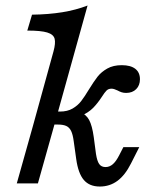

<svg xmlns="http://www.w3.org/2000/svg" viewBox="-20 -661 561 692"><path d="M78.4 -550.8 95.4 -608.1Q155.2 -608.9 204.6 -616.9Q254.1 -625 295.6 -641.1L174.7 -206.7H98.6L172.8 -475.8Q180.9 -505.6 176.9 -521.3Q172.8 -537 150.2 -543.9Q127.6 -550.8 78.4 -550.8ZM98.6 -206.7H174.7L116.6 0H40.5ZM254.7 -87.7 245.6 -152.6Q242.5 -176.1 236.3 -189Q230 -201.9 218.8 -207Q207.6 -212.1 188.4 -212.1H157.3L169.5 -258.9H196.1Q222.9 -258.9 241.6 -269.8Q260.3 -280.7 272.5 -296.5Q284.6 -312.3 300.8 -339Q318.6 -368 331.9 -385Q345.3 -401.9 366.7 -414Q388.1 -426.1 418.8 -426.1Q450.7 -426.1 467.6 -413Q484.4 -399.9 484.4 -375.5Q484.4 -353.4 470.9 -339.8Q457.4 -326.1 434.7 -326.1Q425.5 -326.1 418.5 -328.4Q411.5 -330.6 403.3 -335.1Q397.5 -337.8 392.2 -339.6Q386.9 -341.4 381.9 -341.4Q370.7 -341.4 363.9 -334.6Q357.1 -327.8 347.4 -312.5Q332.2 -289.2 315.8 -272.3Q299.4 -255.4 269.1 -241.7L269.2 -256.6Q290.3 -248.8 301.3 -228.5Q312.2 -208.2 317.9 -166.9L325.9 -106.5Q329.9 -80.6 337.6 -69.7Q345.3 -58.9 360.5 -58.9Q374.9 -58.9 386.8 -69.3Q398.7 -79.7 410.1 -102.4L424.6 -130.6H481.9L452.1 -71.8Q431 -29.7 403.3 -9.2Q375.5 11.3 339.8 11.3Q302.4 11.3 282.2 -12.3Q261.9 -35.9 254.7 -87.7Z"/></svg>

Font: Playfair Micro SmCond SmLight
Style: Italic
Weight: 360
Width: 4
Italic angle: -15.6°
Designer: Claus Eggers Sørensen
Foundry: Claus Eggers Sørensen
Version: Version 2.203;Glyphs 3.3 (3326)